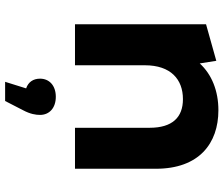

<svg xmlns="http://www.w3.org/2000/svg" viewBox="-80 -506 852 731"><g transform="rotate(90 345.5 -140.0)"><path d="M399 -546C326 -546 263 -521 221 -475L211 -538L72 -499V0H228V-266C228 -365 282 -411 357 -411C426 -411 466 -371 466 -284V0H622V-308C622 -472 526 -546 399 -546ZM348 73C305 73 279 98 279 133C279 159 292 178 316 186L291 266H364L399 198C414 170 417 149 417 133C417 98 391 73 348 73Z"/></g></svg>

Font: Talent SemiBold
Style: Bold
Weight: 700
Designer: Mike Powis
Version: Version 1.001;hotconv 1.0.109;makeotfexe 2.5.65596